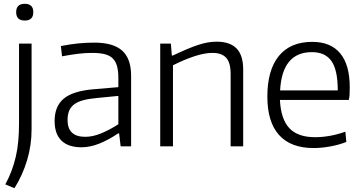

<svg xmlns="http://www.w3.org/2000/svg" viewBox="-20 -769 1906 1009"><path d="M110 -661Q65 -661 65 -705Q65 -749 110 -749Q155 -749 155 -705Q155 -661 110 -661ZM8 200Q27 165 40.5 129Q54 93 63 54.5Q72 16 76 -27.5Q80 -71 80 -121V-540H146V-89Q146 -6 122.5 72.5Q99 151 56 220Z M408 5Q339 5 303 -30Q267 -65 267 -133Q267 -211 315.5 -251Q364 -291 472 -300L602 -311V-359Q602 -396 595 -421.5Q588 -447 572 -462.5Q556 -478 529.5 -484.5Q503 -491 464 -491Q429 -491 391 -486.5Q353 -482 306 -473L300 -527Q351 -537 392.5 -541Q434 -545 476 -545Q575 -545 622 -503Q669 -461 669 -371V0H614L606 -68H601Q549 -33 501 -14Q453 5 408 5ZM428 -50Q468 -50 512.5 -68.5Q557 -87 602 -116V-265L489 -254Q446 -250 416.5 -242Q387 -234 369 -220Q351 -206 343 -186Q335 -166 335 -138Q335 -50 428 -50Z M822 -540H878L883 -477H888Q928 -496 961 -510Q994 -524 1021.5 -533Q1049 -542 1072.5 -546Q1096 -550 1119 -550Q1188 -550 1223 -514.5Q1258 -479 1258 -403V0H1192V-380Q1192 -440 1168.5 -465.5Q1145 -491 1097 -491Q1055 -491 1002 -473.5Q949 -456 889 -426V0H822Z M1628 9Q1508 9 1446.5 -59.5Q1385 -128 1385 -261Q1385 -401 1445.5 -475Q1506 -549 1621 -549Q1718 -549 1768 -488.5Q1818 -428 1818 -310Q1818 -287 1817 -271Q1816 -255 1813 -244H1451Q1456 -143 1500.5 -95.5Q1545 -48 1636 -48Q1673 -48 1713 -55Q1753 -62 1795 -77L1800 -23Q1762 -8 1716 0.5Q1670 9 1628 9ZM1619 -495Q1463 -495 1452 -294H1755Q1755 -401 1722 -448Q1689 -495 1619 -495Z"/></svg>

Font: Encode Sans Normal
Style: Light
Weight: 300
Designer: Pablo Impallari, Andres Torresi
Foundry: Pablo Impallari, Andres Torresi
Version: Version 1.000; ttfautohint (v1.00) -l 8 -r 50 -G 200 -x 14 -